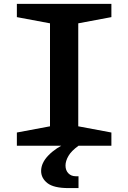

<svg xmlns="http://www.w3.org/2000/svg" viewBox="-20 -750 660 988"><path d="M66.8 -68.1 272.4 -106.6 237.3 -50.8V-679.2L272.4 -623.4L66.8 -661.9V-730H553.2V-661.9L347.6 -623.4L382.7 -679.2V-50.8L347.6 -106.6L553.2 -68.1V0H66.8ZM191.6 129.8Q191.6 88.3 229.3 49.4Q267 10.4 331.2 -18.5L384 0Q346.8 26.8 332 52.8Q317.1 78.8 317.1 101.9Q317.1 126.6 331.8 141.8Q346.6 156.9 369.5 156.9H384V217.9H333.7Q256.5 217.9 224 192.3Q191.6 166.7 191.6 129.8Z"/></svg>

Font: Monaspace Xenon Var
Style: Regular
Weight: 400
Designer: Riley Cran and the Lettermatic Team
Version: Version 1.000 (Monaspace Xenon Var)